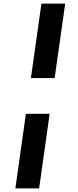

<svg xmlns="http://www.w3.org/2000/svg" viewBox="-20 -865 436 1075"><path d="M153 -428H286L345 -845H212ZM66 190H199L258 -228H125Z"/></svg>

Font: Mluvka Bold
Style: Italic
Weight: 700
Italic angle: -8°
Designer: Modified by Jiří Krblich, Original typeface by Gumpita Rahayu
Foundry: Gumpita Rahayu & Jiří Krblich
Version: Version 2.000;Glyphs 3.1.1 (3134)